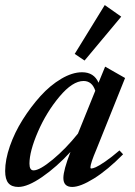

<svg xmlns="http://www.w3.org/2000/svg" viewBox="-27 -721 530 752"><path d="M304.2 -483.9 265.6 -509.8 383.3 -701.2 447.8 -655.8ZM44.9 11.2Q18.6 11.2 5.9 -3.7Q-6.8 -18.6 -6.8 -51.3Q-6.8 -95.2 11.7 -148.7Q30.3 -202.1 61.8 -252.2Q93.3 -302.2 131.3 -344.5Q169.4 -386.7 212.9 -412.4Q256.3 -438 294.4 -438Q341.3 -438 358.9 -397L384.8 -460L462.9 -415.5L350.6 -135.7Q327.1 -80.6 327.1 -65.4Q327.1 -61 330.6 -61Q336.4 -61 348.4 -66.2Q360.4 -71.3 385.3 -88.4Q410.2 -105.5 440.9 -131.8L455.1 -116.7Q394.5 -55.2 341.1 -22Q287.6 11.2 255.9 11.2Q221.2 11.2 221.2 -23.9Q221.2 -54.2 249 -126Q195.3 -67.4 138.4 -28.1Q81.5 11.2 44.9 11.2ZM88.4 -80.1Q88.4 -53.7 104.5 -53.7Q128.4 -53.7 179.7 -96.2Q231 -138.7 278.3 -197.8L346.2 -365.7Q333.5 -403.8 300.3 -403.8Q257.3 -403.8 206.1 -342.8Q154.8 -281.7 121.6 -205.1Q88.4 -128.4 88.4 -80.1Z"/></svg>

Font: Elstob 14pt SemiBold
Style: Italic
Weight: 600
Italic angle: -20°
Designer: Peter S. Baker
Version: Version 1.015